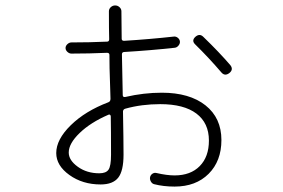

<svg xmlns="http://www.w3.org/2000/svg" viewBox="-20 -647 1040 705"><path d="M377.9 -225.6Q312.5 -197.3 272.5 -158.7Q232.4 -120.1 232.4 -86.9Q232.4 -58.6 265.6 -34.7Q298.8 -10.7 344.7 -10.7Q369.1 -10.7 378.4 -23.9Q387.7 -37.1 387.7 -79.1Q387.7 -172.9 386.7 -219.7Q386.7 -223.6 383.8 -225.6Q380.9 -227.5 377.9 -225.6ZM349.6 30.3Q283.2 30.3 234.9 -4.4Q186.5 -39.1 186.5 -85Q186.5 -134.8 239.7 -187Q293 -239.3 377.9 -271.5Q385.7 -274.4 385.7 -284.2Q385.7 -293.9 384.8 -315.9Q383.8 -337.9 383.8 -347.7Q382.8 -363.3 382.3 -396Q381.8 -428.7 381.8 -445.3Q381.8 -453.1 373 -453.1Q307.6 -450.2 242.2 -450.2Q234.4 -450.2 227.5 -456.5Q220.7 -462.9 220.7 -470.7Q220.7 -478.5 227.5 -484.9Q234.4 -491.2 242.2 -491.2Q308.6 -491.2 373 -494.1Q380.9 -494.1 380.9 -502.9Q379.9 -537.1 379.9 -605.5Q379.9 -614.3 386.7 -620.6Q393.6 -627 402.8 -627Q412.1 -627 418.9 -620.6Q425.8 -614.3 425.8 -605.5Q425.8 -588.9 426.3 -555.2Q426.8 -521.5 426.8 -504.9Q426.8 -497.1 435.5 -497.1Q529.3 -502.9 618.2 -512.7Q626 -513.7 632.8 -508.3Q639.6 -502.9 640.6 -495.1Q641.6 -487.3 635.7 -480Q629.9 -472.7 622.1 -471.7Q533.2 -461.9 436.5 -456.1Q427.7 -456.1 427.7 -447.3Q427.7 -430.7 428.7 -397.5Q429.7 -364.3 429.7 -347.7Q429.7 -339.8 430.2 -322.8Q430.7 -305.7 430.7 -297.9Q430.7 -289.1 440.4 -291Q507.8 -306.6 574.2 -306.6Q675.8 -306.6 734.4 -260.3Q793 -213.9 793 -132.8Q793 -55.7 746.1 -8.8Q699.2 38.1 621.1 38.1Q580.1 38.1 545.9 29.3Q538.1 27.3 533.7 19Q529.3 10.7 531.2 2.9Q533.2 -4.9 540 -9.3Q546.9 -13.7 554.7 -11.7Q592.8 -2.9 621.1 -2.9Q679.7 -2.9 713.4 -37.1Q747.1 -71.3 747.1 -130.9Q747.1 -195.3 701.2 -230Q655.3 -264.6 568.4 -264.6Q500 -264.6 440.4 -248Q432.6 -246.1 431.6 -238.3Q433.6 -131.8 433.6 -79.1Q433.6 -19.5 414.1 5.4Q394.5 30.3 349.6 30.3ZM726.6 -511.7Q785.2 -455.1 826.2 -407.2Q837.9 -391.6 822.3 -378.9Q805.7 -366.2 793 -380.9Q747.1 -434.6 696.3 -484.4Q682.6 -498 697.3 -511.7Q712.9 -525.4 726.6 -511.7Z"/></svg>

Font: Rounded-X Mgen+ 2m light
Style: Regular
Weight: 200
Designer: [Source Han Sans]
Ryoko NISHIZUKA  (kana & ideographs); Paul D. Hunt (Latin, Greek & Cyrillic); Wenlong ZHANG  (bopomofo
Version: Version 1.059.20150602